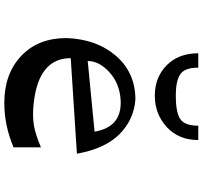

<svg xmlns="http://www.w3.org/2000/svg" viewBox="-44 -860 919 870"><g transform="rotate(90 415.0 -425.5)"><path d="M222 -865H287Q287 -803 317.5 -783Q348 -763 414 -763Q489 -763 519.5 -783Q550 -803 550 -865H615Q615 -776 556 -722Q497 -668 414 -668Q331 -668 276.5 -721.5Q222 -775 222 -865ZM450 -119Q505 -113 547.5 -120Q590 -127 648 -152V-28Q550 14 447 14Q315 14 234 -62.5Q153 -139 153 -268Q158 -405 234 -492.5Q310 -580 432 -580Q523 -573 588.5 -508Q654 -443 677 -315L244 -287Q244 -141 450 -119ZM432 -513Q358 -508 307.5 -462Q257 -416 257 -364L577 -395Q556 -521 432 -513Z"/></g></svg>

Font: OpenDyslexic
Style: Regular
Weight: 400
Designer: Abbie Gonzalez
Version: Version 0.920;hotconv 1.0.109;makeotfexe 2.5.65596